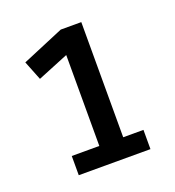

<svg xmlns="http://www.w3.org/2000/svg" viewBox="-84 -727 483 531"><g transform="rotate(-20 157.5 -461.0)"><path d="M50.8 -550.8 141.6 -587.9V-320.3H60.5V-263.7H271.5V-320.3H211.9V-659.2H151.4L28.3 -607.4Z"/></g></svg>

Font: Yaldevi Colombo Medium
Style: Regular
Weight: 500
Designer: Sol Matas, Denzil Rajitha, Kosala Senevirathne and Pathum Egodawatta
Foundry: Mooniak
Version: Version 1.020 ; ttfautohint (v1.6)